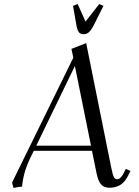

<svg xmlns="http://www.w3.org/2000/svg" viewBox="-20 -926 690 954"><path d="M40 -19 344.2 -639.2 335 -683.1 408.2 -711.9 533.2 -90.8Q540 -57.1 545.9 -46.1Q551.8 -35.2 560.1 -35.2Q579.1 -35.2 594.2 -64.9L605 -86.9L627.9 -76.2L617.2 -54.2Q599.1 -19 576.2 -6.1Q553.2 6.8 523.9 6.8Q497.1 6.8 482.7 -9Q468.3 -24.9 460 -64L437 -176.8H147.9L132.8 -146Q95.2 -69.3 89.8 1Q71.8 2.4 46.9 7.8ZM160.2 -202.1H432.1L352.1 -598.1ZM342.8 -897 366.2 -905.8 404.8 -818.8 473.1 -905.8 494.1 -897 448.2 -805.2Q434.6 -777.8 422.6 -766.8Q410.6 -755.9 395 -755.9Q379.4 -755.9 371.3 -766.8Q363.3 -777.8 358.9 -805.2Z"/></svg>

Font: Dihjauti
Style: Italic
Weight: 400
Italic angle: -9°
Designer: T. Christopher White
Version: Version 3.0.0